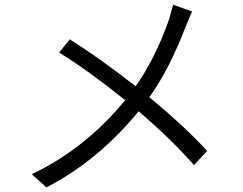

<svg xmlns="http://www.w3.org/2000/svg" viewBox="-20 -775 1040 823"><path d="M721.7 -754.9 803.7 -725.6Q795.9 -710.9 774.4 -657.2Q705.1 -476.6 620.1 -358.4Q773.4 -231.4 868.2 -127.9L811.5 -67.4Q715.8 -176.8 574.2 -297.9Q399.4 -85 178.7 28.3L116.2 -28.3Q344.7 -136.7 516.6 -345.7Q354.5 -475.6 233.4 -549.8L279.3 -606.4Q403.3 -528.3 561.5 -405.3Q644.5 -523.4 702.1 -684.6Q712.9 -717.8 721.7 -754.9Z"/></svg>

Font: Gen Shin Gothic Normal
Style: Regular
Weight: 300
Designer: [Source Han Sans]
Ryoko NISHIZUKA  (kana & ideographs); Paul D. Hunt (Latin, Greek & Cyrillic); Wenlong ZHANG  (bopomofo
Version: Version 1.002.20150607